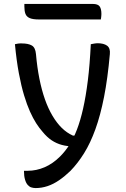

<svg xmlns="http://www.w3.org/2000/svg" viewBox="-20 -757 640 977"><path d="M476 -537Q508 -537 525 -524.5Q542 -512 539 -482Q528 -358 509.5 -264Q491 -170 465.5 -99.5Q440 -29 408 22.5Q376 74 338 113Q310 140 281 160Q252 180 222 190Q192 200 161 200Q155 200 149.5 199Q144 198 139 196.5Q134 195 130 192Q126 189 122 185Q113 176 107.5 157.5Q102 139 102 115V112H108Q111 112 114.5 112Q118 112 121 112Q165 112 207 94Q249 76 286 39Q311 14 332.5 -19Q354 -52 371.5 -97.5Q389 -143 403 -205Q417 -267 427 -347.5Q437 -428 442 -532Q448 -533 452.5 -534Q457 -535 461 -535.5Q465 -536 469 -536.5Q473 -537 476 -537ZM91 -536Q124 -536 142 -525.5Q160 -515 163 -482Q169 -414 180.5 -356.5Q192 -299 208.5 -252Q225 -205 247 -168Q269 -131 294.5 -106Q320 -81 351 -67H385L362 -12H355Q323 -12 295 -19.5Q267 -27 243 -43Q219 -59 197 -86Q180 -105 164 -130Q148 -155 132.5 -189.5Q117 -224 102.5 -272Q88 -320 76 -384Q64 -448 56 -532Q61 -533 65.5 -534Q70 -535 74 -535.5Q78 -536 82.5 -536Q87 -536 91 -536ZM104 -737H452Q478 -737 487 -724.5Q496 -712 496 -686Q496 -681 495.5 -676.5Q495 -672 494.5 -667Q494 -662 493 -658H178Q147 -658 131 -665Q115 -672 109.5 -686.5Q104 -701 104 -724Q104 -726 104 -728.5Q104 -731 104 -733Q104 -735 104 -737Z"/></svg>

Font: Recursive Monospace Casual
Style: Regular
Weight: 400
Version: Version 1.047